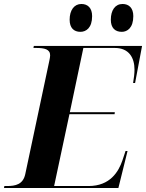

<svg xmlns="http://www.w3.org/2000/svg" viewBox="-48 -945 734 965"><path d="M564 -785C592 -785 622 -805 622 -864C622 -905 600 -925 568 -925C531 -925 509 -894 509 -846C509 -805 530 -785 564 -785ZM356 -785C385 -785 415 -805 415 -864C415 -905 393 -925 361 -925C325 -925 302 -894 302 -846C302 -805 323 -785 356 -785ZM-28 0H547L593 -186H583L567 -138C548 -83 506 -10 397 -10H224L301 -371H528L529 -381H303L371 -704H529C601 -704 628 -654 628 -595C628 -575 625 -552 621 -528H631L666 -714H122L120 -704H133C175 -704 204 -698 204 -667C204 -659 202 -650 200 -640L79 -70C68 -18 30 -10 -13 -10H-26Z"/></svg>

Font: Noto Serif Display
Style: Bold Italic
Weight: 700
Italic angle: -12°
Designer: Monotype Design Team
Foundry: Monotype Imaging Inc.
Version: Version 2.009